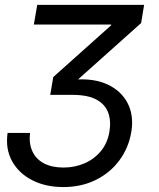

<svg xmlns="http://www.w3.org/2000/svg" viewBox="-20 -549 644 778"><path d="M236.3 209Q165.5 209 111.3 181.6Q57.1 154.3 29.3 104.7Q1.5 55.2 10.7 -10.3H101.6Q96.7 33.2 111.6 64.9Q126.5 96.7 158.7 113.3Q190.9 129.9 237.3 129.9Q283.7 129.9 323.2 112.5Q362.8 95.2 389.4 62.5Q416 29.8 423.3 -15.1Q430.7 -58.6 418.5 -92.3Q406.2 -126 371.1 -145.3Q335.9 -164.6 272.9 -164.6H183.6L195.8 -236.8L430.2 -446.3L430.7 -449.7H117.2L130.9 -529.3H564L551.8 -455.6L275.4 -208.5L277.8 -226.1Q359.4 -232.9 415.5 -206.8Q471.7 -180.7 497.3 -130.6Q522.9 -80.6 512.2 -15.1Q501.5 49.8 463.9 100.6Q426.3 151.4 367.9 180.2Q309.6 209 236.3 209Z"/></svg>

Font: Inter 24pt
Style: Italic
Weight: 400
Italic angle: -9.3988°
Designer: Rasmus Andersson
Foundry: rsms
Version: Version 4.001;git-66647c0bb